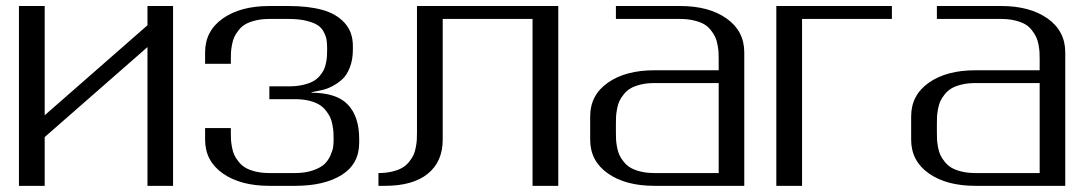

<svg xmlns="http://www.w3.org/2000/svg" viewBox="-20 -603 3539 623"><path d="M541.5 -583.5V0H458.5V-450.2L125 -158.2V0H41.5V-583.5H125V-229L458.5 -521V-583.5Z M854 -310.5ZM916.5 -583.5Q980.5 -583.5 1025.6 -571Q1070.8 -558.6 1097.9 -529.1Q1125 -499.5 1125 -454.1V-441.9Q1125 -409.2 1115.2 -384.3Q1105.5 -359.4 1091.1 -346.2Q1076.7 -333 1059.1 -323.7Q1041.5 -314.5 1026.9 -311.3Q1012.2 -308.1 1001.2 -305.9Q990.2 -303.7 989.3 -302.2Q1071.8 -302.2 1108.6 -263.7Q1145.5 -225.1 1145.5 -151.9V-139.6Q1145.5 -71.3 1089.1 -35.6Q1032.7 0 937.5 0H854Q760.3 0 702.9 -40.3Q645.5 -80.6 645.5 -149.9V-187.5H729V-172.9Q729 -159.7 729.5 -149.9Q730 -140.1 732.7 -125.5Q735.4 -110.8 740.2 -100.3Q745.1 -89.8 754.4 -78.1Q763.7 -66.4 776.4 -58.8Q789.1 -51.3 809.1 -46.4Q829.1 -41.5 854 -41.5H936.5Q970.2 -41.5 995.1 -50Q1020 -58.6 1032.5 -70.3Q1044.9 -82 1052.2 -98.6Q1059.6 -115.2 1061 -126.2Q1062.5 -137.2 1062.5 -149.9Q1062.5 -163.1 1062 -172.9Q1061.5 -182.6 1058.8 -197.3Q1056.2 -211.9 1051.3 -222.4Q1046.4 -232.9 1037.1 -244.6Q1027.8 -256.3 1015.1 -263.9Q1002.4 -271.5 982.4 -276.4Q962.4 -281.2 937.5 -281.2H854V-322.8H916.5Q941.4 -322.8 961.2 -327.1Q981 -331.5 993.9 -338.1Q1006.8 -344.7 1016.1 -355.2Q1025.4 -365.7 1030.3 -375.5Q1035.2 -385.3 1037.8 -398.7Q1040.5 -412.1 1041 -421.4Q1041.5 -430.7 1041.5 -443.8Q1041.5 -460.9 1039.8 -472.7Q1038.1 -484.4 1031 -498.5Q1023.9 -512.7 1011 -521.2Q998 -529.8 974.1 -535.6Q950.2 -541.5 916.5 -541.5H854Q829.1 -541.5 809.1 -536.6Q789.1 -531.7 776.4 -524.4Q763.7 -517.1 754.4 -505.1Q745.1 -493.2 740.2 -482.7Q735.4 -472.2 732.7 -457.5Q730 -442.9 729.5 -433.3Q729 -423.8 729 -410.6V-396H645.5V-433.1Q645.5 -502.4 702.9 -543Q760.3 -583.5 854 -583.5Z M1791.5 -583.5V0H1708V-541.5H1416.5V-149.9Q1416.5 -78.6 1368.2 -39.3Q1319.8 0 1229 0H1208V-41.5Q1232.9 -41.5 1252.9 -46.4Q1272.9 -51.3 1285.6 -58.8Q1298.3 -66.4 1307.6 -78.1Q1316.9 -89.8 1321.8 -100.3Q1326.7 -110.8 1329.3 -125.5Q1332 -140.1 1332.5 -149.9Q1333 -159.7 1333 -172.9V-583.5Z M1978.5 -541.5V-583.5H2187Q2280.3 -583.5 2337.6 -543Q2395 -502.4 2395 -433.1V0H2103.5Q2009.8 0 1952.4 -40.3Q1895 -80.6 1895 -149.9V-225.1Q1895 -294.4 1952.4 -334.7Q2009.8 -375 2103.5 -375H2312V-410.6Q2312 -423.8 2311.5 -433.3Q2311 -442.9 2308.3 -457.5Q2305.7 -472.2 2300.8 -482.7Q2295.9 -493.2 2286.6 -505.1Q2277.3 -517.1 2264.6 -524.4Q2252 -531.7 2231.9 -536.6Q2211.9 -541.5 2187 -541.5ZM2312 -41.5V-333.5H2103.5Q2078.6 -333.5 2058.6 -328.6Q2038.6 -323.7 2025.9 -316.2Q2013.2 -308.6 2003.9 -296.9Q1994.6 -285.2 1989.7 -274.7Q1984.9 -264.2 1982.2 -249.5Q1979.5 -234.9 1979 -225.1Q1978.5 -215.3 1978.5 -202.1V-172.9Q1978.5 -159.7 1979 -149.9Q1979.5 -140.1 1982.2 -125.5Q1984.9 -110.8 1989.7 -100.3Q1994.6 -89.8 2003.9 -78.1Q2013.2 -66.4 2025.9 -58.8Q2038.6 -51.3 2058.6 -46.4Q2078.6 -41.5 2103.5 -41.5Z M2874 -583.5V-541.5H2582.5V0H2499V-583.5Z M3020 -541.5V-583.5H3228.5Q3321.8 -583.5 3379.2 -543Q3436.5 -502.4 3436.5 -433.1V0H3145Q3051.3 0 2993.9 -40.3Q2936.5 -80.6 2936.5 -149.9V-225.1Q2936.5 -294.4 2993.9 -334.7Q3051.3 -375 3145 -375H3353.5V-410.6Q3353.5 -423.8 3353 -433.3Q3352.5 -442.9 3349.9 -457.5Q3347.2 -472.2 3342.3 -482.7Q3337.4 -493.2 3328.1 -505.1Q3318.8 -517.1 3306.2 -524.4Q3293.5 -531.7 3273.4 -536.6Q3253.4 -541.5 3228.5 -541.5ZM3353.5 -41.5V-333.5H3145Q3120.1 -333.5 3100.1 -328.6Q3080.1 -323.7 3067.4 -316.2Q3054.7 -308.6 3045.4 -296.9Q3036.1 -285.2 3031.2 -274.7Q3026.4 -264.2 3023.7 -249.5Q3021 -234.9 3020.5 -225.1Q3020 -215.3 3020 -202.1V-172.9Q3020 -159.7 3020.5 -149.9Q3021 -140.1 3023.7 -125.5Q3026.4 -110.8 3031.2 -100.3Q3036.1 -89.8 3045.4 -78.1Q3054.7 -66.4 3067.4 -58.8Q3080.1 -51.3 3100.1 -46.4Q3120.1 -41.5 3145 -41.5Z"/></svg>

Font: Gputeks
Style: Regular
Weight: 500
Version: Version 0.9